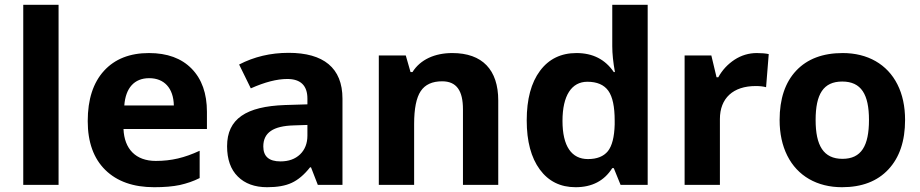

<svg xmlns="http://www.w3.org/2000/svg" viewBox="-20 -780 3883 810"><path d="M227.1 -759.8H78.1V0H227.1Z M609.4 -450.2C672.4 -450.2 711.9 -408.7 713.4 -335H504.4C509.8 -408.7 546.4 -450.2 609.4 -450.2ZM630.4 9.8C672.9 9.8 709 6.8 738.8 0.5C768.6 -6.3 796.4 -15.6 822.3 -28.8V-144C758.3 -114.3 703.1 -101.1 637.2 -101.1C552.7 -101.1 504.4 -151.4 501 -235.8H853V-308.1C853 -385.7 831.5 -446.3 788.6 -490.2C745.6 -534.2 685.5 -556.2 608.4 -556.2C527.8 -556.2 464.4 -531.2 418.9 -481.4C373 -431.2 350.1 -360.4 350.1 -269C350.1 -180.2 375 -111.3 424.3 -63C473.6 -14.6 542.5 9.8 630.4 9.8Z M1424.8 0V-363.8C1424.8 -494.1 1344.2 -557.1 1197.8 -557.1C1121.1 -557.1 1051.8 -540.5 988.8 -507.8L1038.1 -407.2C1097.2 -433.6 1148.4 -446.8 1191.9 -446.8C1248.5 -446.8 1276.9 -418.9 1276.9 -363.8V-339.8L1182.1 -336.9C1018.6 -331.1 938 -278.8 938 -163.1C938 -107.9 953.1 -64.9 983.4 -35.2C1013.2 -5.4 1054.7 9.8 1106.9 9.8C1149.4 9.8 1184.1 3.9 1210.9 -8.8C1237.3 -21 1263.2 -42.5 1288.1 -74.2H1292L1320.8 0ZM1276.9 -208C1276.9 -175.3 1266.6 -148.9 1246.1 -128.9C1225.1 -108.9 1197.8 -99.1 1163.1 -99.1C1114.7 -99.1 1090.8 -120.1 1090.8 -162.1C1090.8 -220.7 1132.8 -248.5 1219.2 -251L1276.9 -252.9Z M2082 -356C2082 -485.4 2015.1 -556.2 1888.2 -556.2C1814 -556.2 1753.4 -528.8 1720.2 -476.1H1711.9L1691.9 -545.9H1578.1V0H1727.1V-256.8C1727.1 -321.3 1736.3 -367.7 1754.9 -395.5C1773.4 -423.3 1803.7 -437 1845.2 -437C1906.2 -437 1933.1 -397.5 1933.1 -318.8V0H2082Z M2408.2 9.8C2477.5 9.8 2529.3 -17.1 2563 -70.8H2569.3L2598.1 0H2712.4V-759.8H2563V-585C2563 -553.2 2566.9 -516.6 2574.2 -476.1H2569.3C2533.2 -529.3 2481 -556.2 2412.1 -556.2C2346.7 -556.2 2295.4 -531.2 2258.3 -481.4C2220.7 -431.2 2202.1 -361.3 2202.1 -272C2202.1 -183.6 2220.7 -114.7 2257.3 -64.9C2293.9 -15.1 2344.2 9.8 2408.2 9.8ZM2460.4 -108.9C2391.6 -108.9 2353 -162.6 2353 -270C2353 -377.4 2391.6 -435.1 2458 -435.1C2498.5 -435.1 2528.3 -422.4 2546.4 -397C2564.5 -371.6 2573.2 -329.6 2573.2 -271V-254.9C2571.8 -201.7 2562 -164.1 2544.4 -142.1C2526.4 -120.1 2498.5 -108.9 2460.4 -108.9Z M3172.9 -556.2C3139.2 -556.2 3107.9 -546.9 3079.1 -528.3C3050.3 -509.3 3027.3 -484.9 3010.3 -454.1H3002.9L2981 -545.9H2868.2V0H3017.1V-277.8C3017.1 -365.7 3072.8 -417 3168 -417C3185.1 -417 3199.7 -415.5 3211.9 -412.1L3223.1 -551.8C3210 -554.7 3192.9 -556.2 3172.9 -556.2Z M3420.9 -273.9C3420.9 -382.8 3453.6 -436 3533.2 -436C3613.3 -436 3646 -381.8 3646 -273.9C3646 -165 3613.8 -109.9 3534.2 -109.9C3454.1 -109.9 3420.9 -166 3420.9 -273.9ZM3798.3 -273.9C3798.3 -331.1 3787.6 -381.3 3766.1 -423.8C3723.1 -509.3 3640.1 -556.2 3535.2 -556.2C3450.7 -556.2 3385.3 -531.2 3338.9 -481.9C3292.5 -432.6 3269 -363.3 3269 -273.9C3269 -216.8 3279.8 -166.5 3301.3 -123.5C3344.2 -37.6 3427.2 9.8 3532.2 9.8C3615.7 9.8 3681.2 -15.1 3728 -65.4C3774.9 -115.7 3798.3 -185.1 3798.3 -273.9Z"/></svg>

Font: Samim
Style: Bold
Weight: 700
Foundry: DejaVu fonts team - Redesigned by Saber Rastikerdar
Version: Version 4.0.5